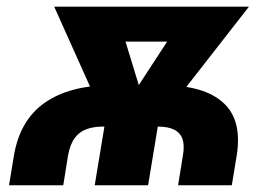

<svg xmlns="http://www.w3.org/2000/svg" viewBox="-20 -549 801 569"><path d="M6.8 0 21 -86.4Q38.6 -192.9 112.5 -244.4Q186.5 -295.9 304.7 -295.9H467.8Q585 -295.9 641.8 -244.4Q698.7 -192.9 681.2 -86.4L667 0H507.8L522 -87.9Q527.3 -117.7 521 -136.5Q514.6 -155.3 496.6 -164.6Q478.5 -173.8 447.8 -173.8H284.2Q256.8 -173.8 235.8 -166Q214.8 -158.2 201.2 -139.6Q187.5 -121.1 181.6 -87.9L167.5 0ZM260.7 0 299.3 -233.4H457.5L418.9 0ZM297.9 -178.7 140.6 -529.3H320.3L409.2 -238.3L385.7 -178.7ZM356.9 -178.7 355 -241.2 543 -529.3H717.8L444.3 -178.7ZM225.1 -425.8 242.2 -529.3H632.3L615.2 -425.8Z"/></svg>

Font: Inter 24pt ExtraBold
Style: Italic
Weight: 800
Italic angle: -9.3988°
Designer: Rasmus Andersson
Foundry: rsms
Version: Version 4.001;git-66647c0bb